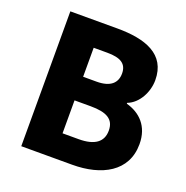

<svg xmlns="http://www.w3.org/2000/svg" viewBox="-119 -761 844 871"><g transform="rotate(20 303.5 -325.5)"><path d="M75 0H321C462 0 576 -59 576 -192C576 -279 525 -327 459 -345V-349C512 -369 544 -432 544 -489C544 -615 437 -651 302 -651H75ZM231 -392V-532H297C361 -532 392 -513 392 -466C392 -421 363 -392 296 -392ZM231 -119V-278H309C386 -278 424 -257 424 -202C424 -147 385 -119 309 -119Z"/></g></svg>

Font: DAIFUKU Sans
Style: Bold
Weight: 700
Designer: Original font ‘Source Han Sans JP’ : Paul D. Hunt
Foundry: Daifuku
Version: Version 1.000